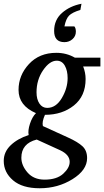

<svg xmlns="http://www.w3.org/2000/svg" viewBox="-51 -776 556 1025"><path d="M485 -421H393Q406 -388 406 -354Q406 -263 343.5 -213Q281 -163 189 -163Q172 -125 178 -103L312 -42Q365 -18 389.5 5Q414 28 414 68Q414 132 336 180.5Q258 229 161 229Q68 229 18.5 186.5Q-31 144 -31 83Q-31 35 6 -0.5Q43 -36 102 -55Q97 -79 109 -115.5Q121 -152 141 -172Q48 -212 48 -296Q48 -374 103.5 -434Q159 -494 250 -494Q304 -494 349 -468H485ZM310 -359Q310 -399 295 -425.5Q280 -452 252 -452Q214 -452 179 -401Q144 -350 144 -283Q144 -246 159.5 -223Q175 -200 201 -200Q248 -200 279 -252.5Q310 -305 310 -359ZM321 88Q321 50 270 26L145 -31Q63 -10 63 66Q63 107 96 145Q129 183 187 183Q252 183 286.5 151.5Q321 120 321 88ZM238 -611Q238 -670 280 -707Q322 -744 384 -756L378 -723Q335 -710 318 -693Q301 -676 293 -635H346Q354 -626 354 -607Q354 -583 336 -567Q318 -551 293 -551Q238 -551 238 -611Z"/></svg>

Font: Veleka
Style: Italic
Weight: 400
Italic angle: -12°
Designer: Stefan Peev, Context Ltd, 2016; SIL International, 1997-2014.
Foundry: Stefan Peev, Context Ltd, 2016
Version: Version 1.000